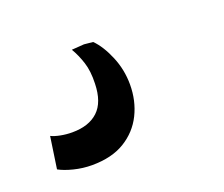

<svg xmlns="http://www.w3.org/2000/svg" viewBox="-57 -100 474 406"><g transform="rotate(-20 180.0 103.0)"><path d="M90.5 226Q70 226 50 221Q30 216 17.5 209L28 137.5Q36 141.5 48.8 144Q61.5 146.5 75 146.5Q112.5 146.5 133.2 127Q154 107.5 155 66Q156 38 149.5 18Q143 -2 133.5 -18L161.5 -20L181.5 -18Q198.5 -1 211.2 29.2Q224 59.5 224 93Q224 129.5 209 159.8Q194 190 164.5 208Q135 226 90.5 226Z"/></g></svg>

Font: Merriweather 20pt SemiBold
Style: Italic
Weight: 600
Italic angle: -7.8°
Version: Version 2.101